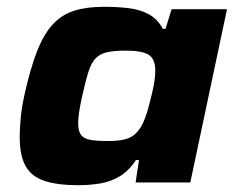

<svg xmlns="http://www.w3.org/2000/svg" viewBox="-20 -537 697 565"><path d="M210 8Q150 8 111.5 -4.5Q73 -17 55.5 -48Q38 -79 38 -134Q38 -159 41 -190.5Q44 -222 52 -258Q69 -335 89 -386Q109 -437 135.5 -465.5Q162 -494 198.5 -505.5Q235 -517 286 -517Q325 -517 358.5 -513Q392 -509 418 -495Q444 -481 459 -452H467L485 -510H648L540 0H379L389 -66H380Q359 -34 332 -18Q305 -2 274 3Q243 8 210 8ZM296 -122Q325 -122 343.5 -126Q362 -130 374 -139.5Q386 -149 395 -164Q401 -174 407 -190Q413 -206 418 -225Q423 -244 427.5 -263Q432 -282 434.5 -299Q437 -316 437 -329Q437 -363 418 -375.5Q399 -388 350 -388Q317 -388 296 -383.5Q275 -379 262 -366Q249 -353 240.5 -326.5Q232 -300 222 -255Q216 -228 213 -208.5Q210 -189 210 -174Q210 -151 218.5 -140Q227 -129 245.5 -125.5Q264 -122 296 -122Z"/></svg>

Font: Saira Thin Expanded
Style: Bold Italic
Weight: 700
Width: 7
Italic angle: -12°
Version: Version 1.101